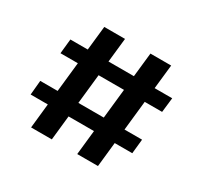

<svg xmlns="http://www.w3.org/2000/svg" viewBox="-125 -764 928 890"><g transform="rotate(30 339.0 -319.5)"><path d="M493 -33H382L396 -164H260L246 -33H135L149 -164H57L64 -241H157L174 -399H81L89 -477H182L196 -606H307L293 -477H429L443 -606H554L540 -477H634L625 -399H532L515 -241H609L601 -164H507ZM421 -399H285L268 -241H404Z"/></g></svg>

Font: Karla Neue
Style: Bold
Weight: 700
Designer: Jonathan Pinhorn
Foundry: PYRS Fontlab Ltd. / Made with FontLab
Version: Version 1.000;PS 001.001;hotconv 1.0.56